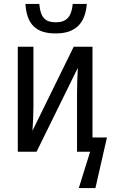

<svg xmlns="http://www.w3.org/2000/svg" viewBox="-20 -776 580 982"><path d="M265 -605C366 -605 416 -656 424 -756H352C346 -689 319 -662 266 -662C209 -662 187 -688 181 -756H110C117 -653 162 -605 265 -605ZM383 186H468L527 -73H453V-537H357L146 -107C149 -149 151 -192 151 -233V-537H71V0H167L378 -429C376 -390 374 -341 374 -300V0H441Z"/></svg>

Font: Noto Sans Condensed
Style: Regular
Weight: 400
Width: 3
Designer: Monotype Design Team
Foundry: Monotype Imaging Inc.
Version: Version 2.013